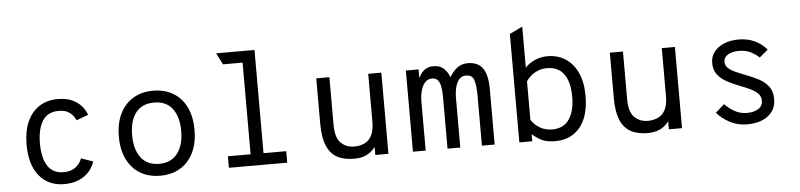

<svg xmlns="http://www.w3.org/2000/svg" viewBox="-44 -957 5017 1204"><g transform="rotate(-5 2464.0 -355.0)"><path d="M319.5 12Q220.4 12 162.7 -57.9Q105 -127.9 105 -255Q105 -338.9 131.5 -398.9Q158 -458.9 207.4 -490.9Q256.9 -523 326 -523Q390.5 -523 437.2 -493.9Q483.9 -464.9 506 -408L430.8 -380Q418.6 -409.5 393.1 -429Q367.5 -448.5 324 -448.5Q253 -448.5 221 -396.2Q189 -343.9 189 -255Q189 -164.5 221.6 -113.6Q254.1 -62.8 322 -62.8Q365 -62.8 394.7 -83.4Q424.4 -104 437.5 -140L512 -113.5Q492.5 -54.5 442 -21.2Q391.5 12 319.5 12Z M924 12Q852.2 12 798.8 -19.6Q745.2 -51.1 715.5 -110.9Q685.8 -170.6 685.8 -255Q685.8 -338.4 715.5 -398.4Q745.2 -458.5 798.8 -490.8Q852.2 -523 924 -523Q995.9 -523 1049.6 -491.4Q1103.2 -459.8 1132.8 -399.9Q1162.2 -340 1162.2 -255.8Q1162.2 -172.2 1132.8 -112.2Q1103.2 -52.2 1049.6 -20.1Q995.9 12 924 12ZM924 -62.8Q997.9 -62.8 1038.2 -114.4Q1078.5 -166 1078.5 -255.8Q1078.5 -345.2 1039.4 -396.9Q1000.4 -448.5 924 -448.5Q848.5 -448.5 809 -398.2Q769.5 -348 769.5 -255Q769.5 -166 809 -114.4Q848.5 -62.8 924 -62.8Z M1499.2 0V-696.5L1580.5 -722V0ZM1356.2 0V-72.5H1723.5V0ZM1375.8 -649.5 1339.2 -722H1580.5L1552.8 -649.5Z M2143.8 12Q2079.4 12 2036.5 -11.9Q1993.6 -35.9 1972.2 -88.2Q1950.8 -140.5 1950.8 -225.5V-511H2033.5V-210.8Q2033.5 -130.8 2067.2 -97.5Q2101 -64.2 2151.2 -64.2Q2186.5 -64.2 2215.2 -77.4Q2244 -90.5 2260.9 -122.1Q2277.8 -153.6 2277.8 -208.8V-511H2360.5V0H2277.8V-50.5Q2251.9 -16.6 2219.2 -2.3Q2186.5 12 2143.8 12Z M2514.8 0V-511H2595V-416.5L2583 -424.2Q2596.9 -471.5 2622.4 -497.2Q2648 -523 2688.2 -523Q2731.8 -523 2756.2 -498.2Q2780.8 -473.4 2789.8 -444.5Q2807.2 -476.2 2835.7 -499.6Q2864.1 -523 2905 -523Q2968.4 -523 2998.8 -481.5Q3029.2 -440 3029.2 -347.8V0H2949V-312.8Q2949 -380.6 2937.6 -413.7Q2926.2 -446.8 2887.8 -446.8Q2860.9 -446.8 2844.4 -428Q2827.9 -409.2 2820.3 -377.7Q2812.8 -346.1 2812.8 -307.2V0H2732.5V-323.2Q2732.5 -356.1 2728.4 -384.3Q2724.4 -412.5 2711.8 -429.6Q2699.2 -446.8 2674 -446.8Q2647.6 -446.8 2630.1 -428Q2612.6 -409.2 2603.8 -377.7Q2595 -346.1 2595 -307.2V0Z M3410 12Q3354.4 12 3322.1 -5.4Q3289.8 -22.8 3265.8 -44.2V0H3184.5V-682.5L3265.8 -722V-463.5Q3289.8 -489.6 3327.2 -506.3Q3364.8 -523 3406 -523Q3471.2 -523 3520.2 -491.1Q3569.1 -459.2 3596.3 -399.5Q3623.5 -339.8 3623.5 -256Q3623.5 -126.5 3566.4 -57.2Q3509.4 12 3410 12ZM3397.2 -62.8Q3469.5 -62.8 3504.6 -114.9Q3539.8 -167 3539.8 -256Q3539.8 -349 3504.1 -398.8Q3468.4 -448.5 3397.2 -448.5Q3364.1 -448.5 3337.8 -436.9Q3311.4 -425.4 3293.2 -408.9Q3275 -392.5 3265.8 -377.2V-135.2Q3286 -102.2 3320.6 -82.5Q3355.2 -62.8 3397.2 -62.8Z M3991.8 12Q3927.4 12 3884.5 -11.9Q3841.6 -35.9 3820.2 -88.2Q3798.8 -140.5 3798.8 -225.5V-511H3881.5V-210.8Q3881.5 -130.8 3915.2 -97.5Q3949 -64.2 3999.2 -64.2Q4034.5 -64.2 4063.2 -77.4Q4092 -90.5 4108.9 -122.1Q4125.8 -153.6 4125.8 -208.8V-511H4208.5V0H4125.8V-50.5Q4099.9 -16.6 4067.2 -2.3Q4034.5 12 3991.8 12Z M4617 12Q4560.6 12 4511 -13.4Q4461.4 -38.9 4428.5 -77.5L4484.2 -127Q4507.5 -101.1 4543.9 -80.3Q4580.2 -59.5 4623 -59.5Q4665 -59.5 4693.8 -76.6Q4722.5 -93.8 4722.5 -127.5Q4722.5 -155 4704.2 -173.6Q4685.9 -192.2 4656.2 -206Q4626.6 -219.8 4592.5 -232.8Q4548.9 -249.6 4512.5 -269.3Q4476.1 -289 4454.3 -317.9Q4432.5 -346.9 4432.5 -390.5Q4432.5 -430.9 4455.6 -460.6Q4478.6 -490.4 4518.9 -506.7Q4559.1 -523 4610 -523Q4666.6 -523 4711.1 -501.8Q4755.6 -480.5 4786.8 -444.2L4732.8 -399Q4712.9 -418 4681.7 -434.8Q4650.5 -451.5 4606.2 -451.5Q4562.8 -451.5 4536.4 -435.5Q4510 -419.5 4510 -390.8Q4510 -367.8 4527 -351.9Q4544 -336 4571.2 -323.6Q4598.5 -311.2 4629.8 -299.5Q4670.4 -284.2 4709.6 -264.8Q4748.8 -245.4 4774.4 -213.8Q4800 -182.2 4800 -130.8Q4800 -65.1 4750.6 -26.6Q4701.2 12 4617 12Z"/></g></svg>

Font: Overpass Mono Light
Style: Regular
Weight: 300
Monospace: yes
Designer: Delve Withrington, Dave Bailey
Foundry: Delve Fonts LLC
Version: Version 4.000